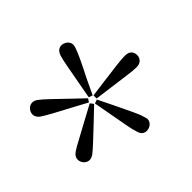

<svg xmlns="http://www.w3.org/2000/svg" viewBox="-102 -885 653 653"><g transform="rotate(45 224.5 -558.5)"><path d="M217 -554 209 -614Q204 -654 200.5 -681.5Q197 -709 197 -725Q197 -740 204.5 -748Q212 -756 225 -756Q237 -756 245 -748Q253 -740 253 -725Q253 -709 249 -681.5Q245 -654 240 -614L232 -554ZM210 -538 150 -549Q112 -556 84.5 -561Q57 -566 41 -571Q27 -576 22 -585.5Q17 -595 21 -607Q25 -619 35 -624.5Q45 -630 59 -625Q74 -620 99.5 -608Q125 -596 160 -578L215 -552ZM223 -526 194 -472Q176 -438 162.5 -413Q149 -388 140 -375Q131 -363 120 -361.5Q109 -360 99 -367Q89 -374 87 -385.5Q85 -397 94 -409Q103 -421 122.5 -441.5Q142 -462 170 -491L211 -534ZM239 -535 281 -491Q308 -462 327 -442Q346 -422 356 -409Q365 -396 363 -385Q361 -374 351 -367Q341 -360 330 -361.5Q319 -363 310 -375Q301 -388 288 -413Q275 -438 256 -472L227 -526ZM235 -552 290 -579Q326 -596 350.5 -608Q375 -620 391 -624Q405 -630 415 -624.5Q425 -619 429 -607Q433 -595 428 -585Q423 -575 408 -571Q394 -566 366 -561Q338 -556 300 -549L240 -538Z"/></g></svg>

Font: Source Serif 4 Light
Style: Regular
Weight: 300
Designer: Frank Grießhammer
Foundry: Adobe Systems Incorporated
Version: Version 4.004;hotconv 1.0.116;makeotfexe 2.5.65601